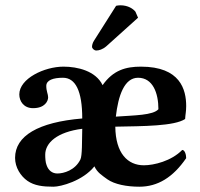

<svg xmlns="http://www.w3.org/2000/svg" viewBox="-20 -696 755 726"><path d="M524 -71C463 -71 417 -116 416 -217C523 -219 639 -219 680 -246C681 -264 684 -274 684 -295C684 -357 662 -444 513 -444C456 -444 408 -431 368 -374C342 -428 273 -444 220 -444C148 -444 53 -399 53 -339C53 -313 70 -287 105 -287C150 -287 162 -314 162 -328C162 -340 155 -351 155 -371C155 -393 181 -402 218 -402C265 -402 291 -353 291 -248C124 -234 37 -182 37 -99C37 -63 58 -30 84 -12C110 6 142 10 182 10C210 10 293 -12 337 -67C348 -43 367 -32 386 -18C413 1 459 10 507 10C576 10 634 -25 684 -98C684 -111 679 -129 669 -129C628 -87 562 -71 524 -71ZM284 -93C264 -52 221 -40 197 -40C178 -40 163 -51 156 -72C152 -82 151 -98 151 -111C151 -156 196 -197 291 -209C290 -162 291 -107 284 -93ZM502 -402C558 -402 579 -344 579 -283C559 -260 488 -260 418 -255C427 -334 450 -402 502 -402ZM419 -674 336 -543C330 -534 328 -525 328 -519C328 -513 336 -505 344 -505C354 -505 368 -509 382 -521L502 -629L492 -652C484 -662 465 -676 435 -676C430 -676 422 -675 419 -674Z"/></svg>

Font: Libertinus Serif
Style: Bold
Weight: 700
Designer: Philipp H. Poll, Khaled Hosny
Foundry: Caleb Maclennan
Version: Version 7.050;RELEASE